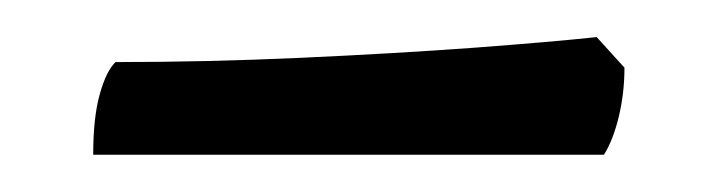

<svg xmlns="http://www.w3.org/2000/svg" viewBox="-20 -353 382 103"><path d="M30 -270Q30 -289.9 33.5 -302.4Q37 -315 42 -319.7Q91.1 -319.7 141.6 -322Q192 -324.3 234.4 -327.4Q276.8 -330.6 300.1 -333.1L315 -316.7Q315 -303.2 312 -290.6Q309 -278 304 -270Z"/></svg>

Font: Texturina Medium
Style: Regular
Weight: 500
Designer: Guillermo Torres Carreño
Foundry: Omnibus-Type
Version: Version 1.003